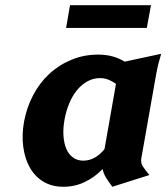

<svg xmlns="http://www.w3.org/2000/svg" viewBox="-20 -704 637 735"><path d="M521 -98Q518 -81 526.5 -67.5Q535 -54 552 -34L410 11Q395 -9 385.5 -24.5Q376 -40 373 -57Q342 -25 304 -7Q266 11 223 11Q178 11 145.5 -9Q113 -29 94 -63Q75 -97 69 -142Q63 -187 72 -238Q82 -292 106.5 -339Q131 -386 168 -420.5Q205 -455 253 -475Q301 -495 356 -495Q414 -495 457 -468L597 -498Q591 -478 586.5 -460.5Q582 -443 577 -415ZM299 -89Q322 -89 342.5 -100.5Q363 -112 380 -133L424 -383Q410 -393 395 -399Q380 -405 363 -405Q337 -405 314.5 -392.5Q292 -380 274.5 -358.5Q257 -337 245 -308Q233 -279 227 -246Q221 -213 223 -184Q225 -155 234 -134Q243 -113 259.5 -101Q276 -89 299 -89ZM248 -684H558L542 -597H233Z"/></svg>

Font: LT Museum
Style: Bold Italic
Weight: 700
Designer: Daniel Lyons
Foundry: LyonsType
Version: Version 1.011